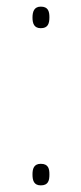

<svg xmlns="http://www.w3.org/2000/svg" viewBox="-20 -552 245 579"><path d="M78 -499C78 -481 83 -467 103 -467C124 -467 129 -480 129 -500C129 -518 125 -532 103 -532C83 -532 78 -517 78 -499ZM78 -26C78 -8 82 7 103 7C126 7 129 -8 129 -26C129 -43 126 -58 103 -58C82 -58 78 -43 78 -26Z"/></svg>

Font: Noto Sans Gujarati SemiCondensed Thin
Style: Regular
Weight: 100
Width: 4
Designer: Jelle Bosma - Monotype Design Team, Universal Thirst
Foundry: Monotype Imaging Inc.
Version: Version 2.106